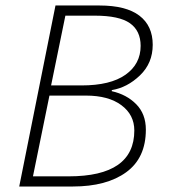

<svg xmlns="http://www.w3.org/2000/svg" viewBox="-20 -679 640 699"><path d="M50 0 182 -659H342Q439 -659 487.5 -622Q536 -585 536 -516Q536 -449 489.5 -404.5Q443 -360 387 -351V-347Q441 -335 476 -299.5Q511 -264 511 -207Q511 -104 439.5 -52Q368 0 245 0ZM166 -368H277Q382 -368 437 -407Q492 -446 492 -512Q492 -567 453 -594.5Q414 -622 325 -622H218ZM100 -37H230Q469 -37 469 -204Q469 -261 422 -296Q375 -331 293 -331H160Z"/></svg>

Font: TypoPRO Source Code Pro
Style: Italic
Weight: 300
Italic angle: -11°
Monospace: yes
Designer: Paul D. Hunt, Teo Tuominen
Foundry: Adobe Systems Incorporated
Version: Version 1.030;PS 1.0;hotconv 1.0.84;makeotf.lib2.5.63406